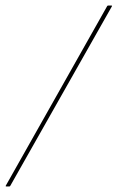

<svg xmlns="http://www.w3.org/2000/svg" viewBox="-30 -675 425 695"><path d="M-7 0Q-8 0 -9 -0.5Q-10 -1 -9 -3L358 -653Q359 -655 362 -655H372Q377 -655 375 -652L7 -2Q6 0 3 0Z"/></svg>

Font: Sofia Sans Hairline
Style: Italic
Weight: 1
Italic angle: -9°
Designer: Botio Nikoltchev, Ani Petrova
Foundry: lettersoup
Version: Version 4.102